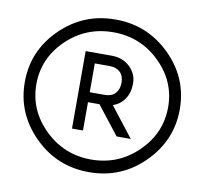

<svg xmlns="http://www.w3.org/2000/svg" viewBox="-81 -808 965 907"><g transform="rotate(10 402.0 -355.0)"><path d="M340.8 -361.8H413.1Q445.3 -361.8 462.9 -380.4Q480.5 -398.9 481 -431.6Q481 -464.8 462.4 -482.4Q443.8 -500 413.1 -500H340.8ZM340.8 -314V-178.2H288.1V-549.8H413.1Q466.8 -549.8 501 -516.6Q535.2 -483.4 535.2 -438.5Q535.2 -393.6 514.6 -363.3Q494.1 -333 459 -320.8L569.8 -178.2H502L396 -314ZM717.8 -356Q717.8 -480 625.5 -569.8Q533.2 -660.2 402.3 -660.2Q271.5 -660.2 178.7 -570.3Q85.9 -480.5 85.9 -356Q85.9 -231.4 178.7 -140.6Q271.5 -49.8 401.9 -49.8Q532.2 -49.8 625 -140.6Q717.8 -231.4 717.8 -356ZM401.9 -721.2Q554.7 -721.7 664.1 -614.3Q773.4 -506.8 773.9 -356.4Q773.9 -206.1 665 -97.7Q556.6 10.7 402.3 10.7Q248 10.7 139.2 -97.7Q30.3 -206.1 30.3 -356.4Q30.3 -506.8 139.6 -614.3Q249 -721.7 401.9 -721.2Z"/></g></svg>

Font: Arcon-Regular
Style: Regular
Weight: 400
Designer: M. Zarth
Foundry: martin zarth - visuelle & digitale kommunikation
Version: Version 1.131;PS 001.131;hotconv 1.0.70;makeotf.lib2.5.58329